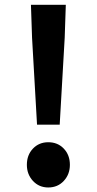

<svg xmlns="http://www.w3.org/2000/svg" viewBox="-20 -781 410 814"><path d="M137 -252.4 115.9 -621.2 111.2 -760.6H259L254.3 -621.2L233.1 -252.4ZM184.6 13.8Q145.4 13.8 119.6 -14.1Q93.9 -42 93.9 -82.3Q93.9 -123.8 119.6 -150.9Q145.4 -178 184.6 -178Q224.8 -178 250.5 -150.9Q276.3 -123.8 276.3 -82.3Q276.3 -42 250.5 -14.1Q224.8 13.8 184.6 13.8Z"/></svg>

Font: Noto Sans SC Thin
Style: Regular
Weight: 100
Designer: Ryoko NISHIZUKA 西塚涼子 (kana, bopomofo & ideographs); Paul D. Hunt (Latin, Greek & Cyrillic); Sandoll Communications 산돌커뮤니
Foundry: Adobe
Version: Version 2.004-H2;hotconv 1.0.118;makeotfexe 2.5.65603